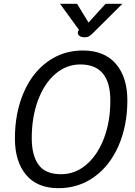

<svg xmlns="http://www.w3.org/2000/svg" viewBox="-20 -974 704 1004"><path d="M58 -250Q58 -382 102.5 -487Q147 -592 228 -651Q309 -710 413 -710Q526 -710 586 -640Q646 -570 646 -450Q646 -318 600.5 -213Q555 -108 473 -49Q391 10 286 10Q175 10 116.5 -59.5Q58 -129 58 -250ZM557 -448Q557 -637 400 -637Q327 -637 269 -587Q211 -537 178.5 -449Q146 -361 146 -252Q146 -161 182 -112Q218 -63 299 -63Q373 -63 431.5 -113Q490 -163 523.5 -250.5Q557 -338 557 -448ZM387 -803Q387 -809 390 -813L393 -818L294 -954H383L443 -856L532 -954H620L467 -802Q454 -789 445 -784Q436 -779 422 -779Q405 -779 396 -786Q387 -793 387 -803Z"/></svg>

Font: Niramit
Style: Italic
Weight: 400
Italic angle: -10°
Version: Version 1.000; ttfautohint (v1.6)